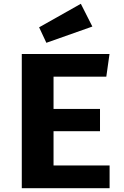

<svg xmlns="http://www.w3.org/2000/svg" viewBox="-20 -997 655 1017"><path d="M263.6 -590.8V-420H509.7V-302.1H263.6V-120.5H560.5V0H95.4V-710.8H560L543.1 -590.8ZM408.2 -976.9 469.2 -856.4 225.6 -770.3 187.2 -852.3Z"/></svg>

Font: FiraCode Nerd Font
Style: Bold
Weight: 700
Designer: Carrois Corporate, Edenspiekermann AG, Nikita Prokopov
Foundry: Carrois Corporate, Edenspiekermann AG, Nikita Prokopov
Version: Version 6.002;Nerd Fonts 2.1.0